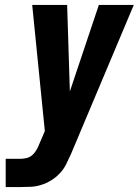

<svg xmlns="http://www.w3.org/2000/svg" viewBox="-20 -755 560 775"><path d="M3 0V-114H63Q76 -114 89 -117.5Q102 -121 112 -130.5Q122 -140 128.5 -152Q135 -164 140 -177L161 -226L110 -735H251L262 -386L379 -735H520L266 -132Q257 -112 247 -92Q237 -72 221.5 -55.5Q206 -39 186.5 -27Q167 -15 146 -8.5Q125 -2 104.5 -1Q84 0 63 0Z"/></svg>

Font: Iosevka SS18 Heavy
Style: Italic
Weight: 900
Italic angle: -9°
Monospace: yes
Designer: Belleve Invis
Foundry: Belleve Invis
Version: Version 25.1.1; ttfautohint (v1.8.4)